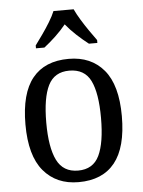

<svg xmlns="http://www.w3.org/2000/svg" viewBox="-54 -810 645 863"><g transform="rotate(-5 268.0 -378.0)"><path d="M266 10Q166 10 108 -59Q50 -128 50 -269Q50 -409 105.5 -477.5Q161 -546 269 -546Q370 -546 427.5 -477.5Q485 -409 485 -269Q485 -128 429.5 -59Q374 10 266 10ZM268 -42Q336 -42 363.5 -99.5Q391 -157 391 -269Q391 -381 363.5 -437Q336 -493 267 -493Q200 -493 172 -437Q144 -381 144 -269Q144 -157 172.5 -99.5Q201 -42 268 -42ZM127 -619Q141 -638 159.5 -664Q178 -690 194.5 -717Q211 -744 220 -766H311Q321 -744 337.5 -717Q354 -690 372 -664Q390 -638 404 -619V-606H366Q340 -626 313 -651Q286 -676 265 -702Q244 -676 217.5 -651Q191 -626 165 -606H127Z"/></g></svg>

Font: Noto Serif Khmer SemiCondensed
Style: Regular
Weight: 400
Width: 4
Designer: Danh Hong and the Monotype Design Team
Foundry: Monotype Imaging Inc.
Version: Version 2.004; ttfautohint (v1.8.4.7-5d5b)